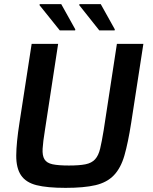

<svg xmlns="http://www.w3.org/2000/svg" viewBox="-20 -900 741 928"><path d="M58 0ZM545 -688H673L614 -306Q599 -210 581.5 -149Q564 -88 530.5 -53Q497 -18 441.5 -5Q386 8 297 8Q208 8 156.5 -5Q105 -18 81.5 -53Q58 -88 58.5 -149Q59 -210 74 -306L133 -688H261L197 -270Q188 -215 186 -181.5Q184 -148 195 -130Q206 -112 234 -106Q262 -100 313 -100Q364 -100 393.5 -106Q423 -112 439.5 -130Q456 -148 464 -181.5Q472 -215 481 -270ZM534 -753 535 -758 467 -880H364L363 -875L460 -753ZM343 -753 344 -758 276 -880H172L171 -875L269 -753Z"/></svg>

Font: Azeri Sans SemiBold
Style: Italic
Weight: 600
Designer: Hector Gatti & Omnibus-Type (original fonts) / Cristiano Sobral (main changes and remastering)
Foundry: Omnibus-Type
Version: Version 0.07;August 21, 2020;FontCreator 13.0.0.2681 64-bit;